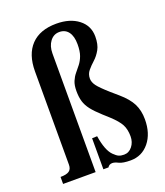

<svg xmlns="http://www.w3.org/2000/svg" viewBox="-140 -855 818 954"><g transform="rotate(-20 269.0 -377.5)"><path d="M30 -37Q62 -37 76 -47Q90 -57 90 -80V-573Q90 -663 136.5 -711.5Q183 -760 270 -760Q342 -760 386.5 -725.5Q431 -691 431 -634Q431 -592 416.5 -566Q402 -540 382.5 -522.5Q363 -505 348.5 -487.5Q334 -470 334 -446Q334 -427 348.5 -407.5Q363 -388 406 -350L443 -318Q486 -281 504 -245.5Q522 -210 522 -163Q522 -88 484 -41.5Q446 5 386 5Q345 5 326 -4.5Q307 -14 295 -14Q278 -14 270 0H243V-164L270 -165Q282 -87 311 -58Q326 -43 337 -38Q348 -33 365 -33Q391 -33 408.5 -55Q426 -77 426 -108Q426 -145 412.5 -170.5Q399 -196 362 -230L331 -258Q299 -287 281.5 -309.5Q264 -332 257 -355.5Q250 -379 250 -411Q250 -442 258.5 -462Q267 -482 279.5 -497Q292 -512 305 -528.5Q318 -545 326.5 -568Q335 -591 335 -628Q335 -670 318 -693Q301 -716 270 -716Q240 -716 221 -691Q202 -666 202 -627V0H30Z"/></g></svg>

Font: Girassol
Style: Regular
Weight: 400
Width: 3
Designer: Liam Spradlin
Version: Version 1.004